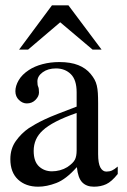

<svg xmlns="http://www.w3.org/2000/svg" viewBox="-20 -694 480 724"><path d="M329 -507 207 -610 86 -507H52L176 -674H238L363 -507ZM424 -38Q401 -9 380.5 0.5Q360 10 334 10Q306 10 290 -6.5Q274 -23 270 -63H269Q229 -18 192.5 -4Q156 10 124 10Q77 10 48 -17Q19 -44 19 -94Q19 -133 39.5 -162Q60 -191 89 -211Q100 -218 114 -226Q128 -234 148 -243.5Q168 -253 197.5 -264.5Q227 -276 269 -292V-346Q269 -393 247 -414.5Q225 -436 191 -436Q161 -436 141 -421.5Q121 -407 121 -387Q121 -373 124 -367Q127 -361 127 -345Q127 -331 114 -317.5Q101 -304 81 -304Q65 -304 51.5 -317Q38 -330 38 -350Q38 -370 50.5 -391.5Q63 -413 89 -430Q110 -444 140 -452Q170 -460 204 -460Q246 -460 275 -448.5Q304 -437 322 -415Q331 -404 336.5 -394Q342 -384 345 -371.5Q348 -359 349 -343Q350 -327 350 -304V-113Q350 -78 358.5 -62.5Q367 -47 381 -47Q393 -47 402 -51Q411 -55 424 -66ZM269 -268Q177 -236 141 -202Q107 -171 107 -125Q107 -85 127 -66.5Q147 -48 176 -48Q191 -48 206 -52Q221 -56 234 -64Q256 -79 262.5 -92Q269 -105 269 -127Z"/></svg>

Font: STIXGeneralUnicodeRegular
Style: Regular
Weight: 400
Designer: MicroPress Inc., with final additions and corrections provided by Coen Hoffman, Elsevier (retired)
Version: Version 1.1.0